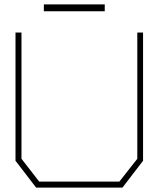

<svg xmlns="http://www.w3.org/2000/svg" viewBox="-20 -847 716 867"><path d="M533 0H143L50 -121V-700H77V-130L157 -27H519L600 -130V-700H626V-121ZM178 -827H453V-796H178Z"/></svg>

Font: Turret Road ExtraLight
Style: Regular
Weight: 275
Designer: Noponies
Foundry: Noponies
Version: Version 1.001; ttfautohint (v1.8)